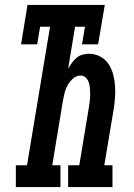

<svg xmlns="http://www.w3.org/2000/svg" viewBox="-20 -755 540 775"><path d="M44 0V-88H89L182 -647H142L130 -576H65L91 -735H403L376 -576H311L323 -647H283L255 -478Q262 -490 270.5 -501.5Q279 -513 289.5 -522Q300 -531 313.5 -534.5Q327 -538 340 -538Q364 -538 385 -526.5Q406 -515 418.5 -496Q431 -477 437 -454Q443 -431 444.5 -406.5Q446 -382 444 -357.5Q442 -333 438 -309L401 -88H434V0H255V-88H300L339 -323Q341 -335 342.5 -348Q344 -361 344 -373.5Q344 -386 343 -398.5Q342 -411 338.5 -422Q335 -433 326.5 -441.5Q318 -450 305 -450Q289 -450 275.5 -438.5Q262 -427 253.5 -412Q245 -397 241 -381Q237 -365 234 -349L191 -88H224V0Z"/></svg>

Font: Iosevka Curly Slab SmBdObl
Style: Regular
Weight: 600
Italic angle: -9°
Monospace: yes
Designer: Belleve Invis
Foundry: Belleve Invis
Version: Version 11.0.0; ttfautohint (v1.8.3)